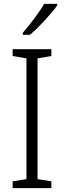

<svg xmlns="http://www.w3.org/2000/svg" viewBox="-20 -1060 329 987"><path d="M274 -1032V-1040H207C181 -995 135 -935 97 -891V-881H134C180 -920 244 -989 274 -1032ZM244 -93V-128L173 -139V-760L244 -772V-807H45V-772L116 -760V-139L45 -128V-93Z"/></svg>

Font: Noto Sans Kannada UI SemiCondensed Light
Style: Regular
Weight: 300
Width: 4
Designer: Jelle Bosma - Monotype Design Team
Foundry: Monotype Imaging Inc.
Version: Version 2.005